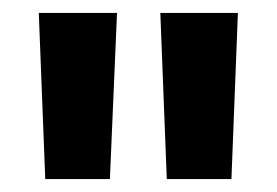

<svg xmlns="http://www.w3.org/2000/svg" viewBox="-20 -730 428 297"><path d="M40 -710H161L150 -453H50ZM228 -710H348L338 -453H238Z"/></svg>

Font: Sarabun SemiBold
Style: Regular
Weight: 600
Designer: Suppakit Chalermlarp | Katatrad Co.,Ltd.
Foundry: Cadson Demak Co.,Ltd.
Version: Version 1.000; ttfautohint (v1.6)